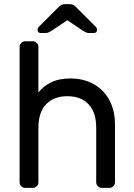

<svg xmlns="http://www.w3.org/2000/svg" viewBox="-20 -910 647 930"><path d="M75 0ZM510 0H473Q462 0 454 -8Q446 -16 446 -27V-291Q446 -366 409 -405Q372 -444 306 -444Q241 -444 203.5 -405Q166 -366 166 -291V-27Q166 -16 158 -8Q150 0 139 0H102Q91 0 83 -8Q75 -16 75 -27V-683Q75 -694 83 -702Q91 -710 102 -710H139Q150 -710 158 -702Q166 -694 166 -683V-462Q188 -491 226.5 -510.5Q265 -530 321 -530Q384 -530 433 -503Q482 -476 509.5 -425.5Q537 -375 537 -306V-27Q537 -16 529 -8Q521 0 510 0ZM353 -871 445 -779Q450 -774 450 -766Q450 -750 434 -750H413Q404 -750 398 -752.5Q392 -755 382 -761L306 -812L230 -761Q220 -755 214 -752.5Q208 -750 199 -750H178Q162 -750 162 -766Q162 -774 167 -779L259 -871Q269 -882 277 -886Q285 -890 296 -890H316Q327 -890 335 -886Q343 -882 353 -871Z"/></svg>

Font: Hezaedrus
Style: Regular
Weight: 400
Designer: Hubert & Fischer
Foundry: Hubert & Fischer
Version: Version 1.10;September 3, 2019;FontCreator 11.5.0.2425 64-bi